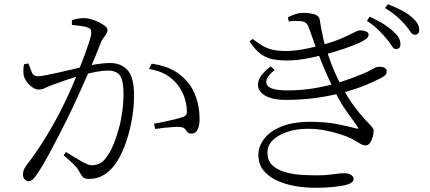

<svg xmlns="http://www.w3.org/2000/svg" viewBox="-20 -842 2040 911"><path d="M115 18Q106 18 97.5 9.5Q89 1 89 -14Q89 -25 92.5 -34.5Q96 -44 104 -56Q133 -93 157 -128.5Q181 -164 206.5 -206.5Q232 -249 261 -303Q280 -340 301.5 -386Q323 -432 342.5 -480.5Q362 -529 378 -571.5Q394 -614 403.5 -644.5Q413 -675 413 -685Q413 -694 410.5 -700.5Q408 -707 397 -711Q386 -716 362 -719Q338 -722 321 -724V-746Q332 -750 347 -753Q362 -756 380 -756Q395 -756 413.5 -750.5Q432 -745 449.5 -736.5Q467 -728 478.5 -718.5Q490 -709 490 -700Q490 -690 485 -682Q480 -674 473.5 -665.5Q467 -657 461 -646Q451 -620 434 -578.5Q417 -537 395 -486.5Q373 -436 348.5 -382.5Q324 -329 299 -278Q278 -235 258 -197Q238 -159 220 -125Q202 -91 185 -62Q168 -33 151 -9Q141 6 132.5 12Q124 18 115 18ZM403 7Q380 7 372 -3Q364 -13 354 -31Q350 -39 344 -46.5Q338 -54 324 -67.5Q310 -81 282 -105L293 -121Q334 -95 366.5 -76.5Q399 -58 415 -58Q439 -58 458 -69Q477 -80 497 -114Q509 -132 521 -162.5Q533 -193 543.5 -230.5Q554 -268 560 -311Q566 -354 566 -398Q566 -456 550.5 -481.5Q535 -507 492 -507Q467 -507 432.5 -500.5Q398 -494 361.5 -483.5Q325 -473 294 -462.5Q263 -452 245 -445Q210 -433 195 -425Q180 -417 162 -417Q150 -417 135 -427Q120 -437 108.5 -452Q97 -467 93 -482Q91 -491 91 -507.5Q91 -524 94 -537L115 -541Q122 -521 130 -500.5Q138 -480 160 -480Q173 -480 199.5 -485.5Q226 -491 258.5 -498Q291 -505 323.5 -513Q356 -521 384 -527Q404 -532 439.5 -537.5Q475 -543 501 -543Q556 -543 586 -508.5Q616 -474 616 -389Q616 -329 604 -266Q592 -203 571 -148Q550 -93 522 -57Q501 -29 471 -11Q441 7 403 7ZM889 -208Q876 -208 870 -215Q864 -222 857.5 -230Q851 -238 837 -239Q827 -241 804.5 -239.5Q782 -238 758 -235.5Q734 -233 716 -230L711 -255Q728 -258 754.5 -263.5Q781 -269 806 -275Q831 -281 845 -286Q861 -291 864.5 -299.5Q868 -308 866 -328Q865 -347 856 -377Q847 -407 824 -438Q802 -467 770 -486.5Q738 -506 687 -515L700 -540Q764 -530 802.5 -508.5Q841 -487 869 -454Q894 -426 910.5 -379.5Q927 -333 927 -276Q927 -248 918 -228Q909 -208 889 -208Z M1859 -609Q1848 -609 1838.5 -625Q1829 -641 1812 -660Q1797 -679 1775 -700.5Q1753 -722 1721 -743L1734 -763Q1773 -745 1800 -728Q1827 -711 1845 -694Q1864 -677 1872 -662.5Q1880 -648 1880 -633Q1880 -621 1874.5 -615Q1869 -609 1859 -609ZM1472 49Q1428 49 1381.5 41Q1335 33 1295 15Q1255 -3 1230.5 -33Q1206 -63 1206 -108Q1206 -147 1233 -183Q1260 -219 1315 -241.5Q1370 -264 1453 -264Q1524 -264 1578 -253.5Q1632 -243 1668 -233Q1679 -230 1679.5 -232.5Q1680 -235 1676 -242Q1660 -264 1625 -313Q1590 -362 1557 -432Q1538 -471 1519 -515.5Q1500 -560 1482 -608.5Q1464 -657 1446 -709Q1441 -725 1431 -733.5Q1421 -742 1398 -742Q1385 -743 1373.5 -742.5Q1362 -742 1350 -740L1346 -760Q1368 -771 1385 -776Q1402 -781 1423 -781Q1446 -781 1470 -774.5Q1494 -768 1497 -749Q1500 -729 1504 -706.5Q1508 -684 1513.5 -660.5Q1519 -637 1526 -614Q1534 -591 1543.5 -563Q1553 -535 1566.5 -504Q1580 -473 1597 -440Q1630 -379 1658.5 -340.5Q1687 -302 1708 -279.5Q1729 -257 1741 -244Q1753 -231 1753 -222Q1753 -209 1748.5 -192.5Q1744 -176 1735.5 -164Q1727 -152 1715 -152Q1705 -152 1695 -157Q1685 -162 1672.5 -170Q1660 -178 1642 -187Q1623 -196 1591.5 -206Q1560 -216 1521 -223.5Q1482 -231 1441 -231Q1387 -231 1343.5 -216.5Q1300 -202 1274.5 -177Q1249 -152 1249 -118Q1249 -81 1270.5 -59.5Q1292 -38 1327.5 -27Q1363 -16 1403 -13Q1443 -10 1480 -10Q1507 -10 1526.5 -11.5Q1546 -13 1560.5 -15Q1575 -17 1587.5 -18.5Q1600 -20 1614 -20Q1634 -20 1646 -12Q1658 -4 1658 8Q1658 17 1647.5 24.5Q1637 32 1615 37Q1593 42 1557.5 45.5Q1522 49 1472 49ZM1336 -368Q1283 -368 1250.5 -382Q1218 -396 1208 -419.5Q1198 -443 1212 -471Q1226 -499 1265 -527L1283 -510Q1233 -469 1246 -441Q1259 -413 1345 -413Q1414 -413 1478.5 -424.5Q1543 -436 1599 -454Q1655 -472 1697 -490Q1724 -501 1738 -509Q1752 -517 1760 -521Q1768 -525 1777 -525Q1788 -526 1796.5 -523.5Q1805 -521 1810 -516.5Q1815 -512 1815 -504Q1815 -496 1811 -489.5Q1807 -483 1794 -475Q1766 -460 1721.5 -441Q1677 -422 1617.5 -405.5Q1558 -389 1487 -378.5Q1416 -368 1336 -368ZM1339 -555Q1307 -555 1277.5 -560Q1248 -565 1220 -584Q1192 -603 1164 -646L1179 -657Q1203 -639 1224 -626Q1245 -613 1271.5 -606.5Q1298 -600 1338 -600Q1359 -600 1388 -603.5Q1417 -607 1448.5 -614Q1480 -621 1507 -628Q1567 -645 1603 -661Q1639 -677 1659 -687.5Q1679 -698 1687 -698Q1697 -698 1706 -696Q1715 -694 1722 -690Q1729 -686 1729 -677Q1729 -671 1724.5 -664.5Q1720 -658 1709 -652Q1697 -643 1658 -627.5Q1619 -612 1564.5 -595.5Q1510 -579 1450.5 -567Q1391 -555 1339 -555ZM1949 -677Q1936 -677 1926.5 -692.5Q1917 -708 1900 -727Q1883 -746 1862 -764.5Q1841 -783 1807 -804L1821 -822Q1859 -807 1886.5 -792.5Q1914 -778 1931 -763Q1952 -745 1960.5 -730.5Q1969 -716 1969 -701Q1969 -689 1963.5 -683Q1958 -677 1949 -677Z"/></svg>

Font: Noto Serif SC ExtraLight Light
Style: Regular
Weight: 300
Version: Version 2.002-H1;hotconv 1.1.0;makeotfexe 2.6.0